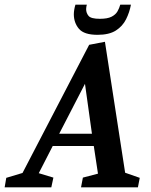

<svg xmlns="http://www.w3.org/2000/svg" viewBox="-76 -807 652 827"><path d="M-56 0 -49 -41 21 -62 308 -614 376 -627 463 -63 526 -41 518 0H273L281 -42L346 -59L328 -178H151L91 -61L154 -42L145 0ZM179 -231H320L290 -446ZM344 -657Q286 -657 264 -683Q242 -709 242 -746Q242 -755 244 -766.5Q246 -778 249 -787H298Q297 -783 296 -778Q295 -773 295 -768Q295 -751 305.5 -738.5Q316 -726 354 -726Q387 -726 404.5 -735Q422 -744 430 -758Q438 -772 442 -787H488Q482 -754 467 -724Q452 -694 423 -675.5Q394 -657 344 -657Z"/></svg>

Font: Manuale SemiBold
Style: Italic
Weight: 600
Italic angle: -11°
Designer: Eduardo Tunni / Pablo Cosgaya
Foundry: Eduardo Tunni / Pablo Cosgaya
Version: Version 1.002